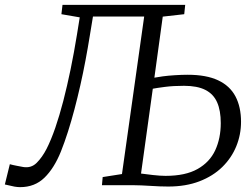

<svg xmlns="http://www.w3.org/2000/svg" viewBox="-55 -763 1040 791"><path d="M28 8Q17 8 4.5 5.8Q-8 3.5 -35 -3L-14.5 -86.5Q-2 -83 13 -80.2Q28 -77.5 40.5 -75Q73.5 -69.5 96.2 -92.2Q119 -115 137 -150Q155.5 -186.5 172.8 -236.5Q190 -286.5 205.8 -347.2Q221.5 -408 235.8 -477Q250 -546 262 -620L273.5 -691.5L198 -704.5L202.5 -743H708L704 -704.5L615.5 -694.5L581 -443Q593 -445.5 615.8 -448.5Q638.5 -451.5 666 -453.2Q693.5 -455 718.5 -455Q795 -455 843.5 -432.2Q892 -409.5 915 -366Q938 -322.5 938 -261Q938 -208.5 918.5 -160.5Q899 -112.5 860.8 -75Q822.5 -37.5 766.5 -16Q710.5 5.5 638 5.5Q622 5.5 603.2 4.8Q584.5 4 565.2 2.8Q546 1.5 528 0.8Q510 0 495 0H365L368 -33.5L447.5 -46L539 -695H328L315 -616Q307 -566 297.2 -514.2Q287.5 -462.5 276 -411.8Q264.5 -361 251.8 -312.8Q239 -264.5 225 -220.5Q211 -176.5 196 -139Q168 -69.5 128 -30.8Q88 8 28 8ZM627 -38.5Q709 -38.5 759 -66.8Q809 -95 831.8 -144.2Q854.5 -193.5 854.5 -256Q854.5 -307.5 839.5 -341.5Q824.5 -375.5 791.2 -392.5Q758 -409.5 703 -409.5Q659 -409.5 624.2 -405Q589.5 -400.5 574.5 -397.5L526 -48Q544 -45.5 574.5 -42Q605 -38.5 627 -38.5Z"/></svg>

Font: Merriweather 28pt Light
Style: Italic
Weight: 300
Italic angle: -7.8°
Version: Version 2.101